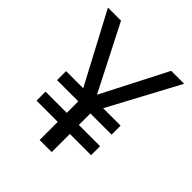

<svg xmlns="http://www.w3.org/2000/svg" viewBox="-197 -840 966 966"><g transform="rotate(45 286.0 -357.0)"><path d="M285 -365 464 -714H556L355 -339H479V-275H328V-193H479V-129H328V0H242V-129H91V-193H242V-275H91V-339H213L14 -714H107Z"/></g></svg>

Font: Noto Sans Javanese
Style: Regular
Weight: 400
Designer: Monotype Design Team
Foundry: Monotype Imaging Inc.
Version: Version 2.004